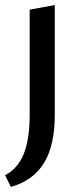

<svg xmlns="http://www.w3.org/2000/svg" viewBox="-32 -448 321 757"><path d="M85 -410 184 -428V4Q184 125 141.5 194.5Q99 264 11 289L-12 243Q38 217 61.5 159Q85 101 85 4Z"/></svg>

Font: Ysabeau Infant Semibold
Style: Regular
Weight: 600
Designer: Christian Thalmann (Catharsis Fonts)
Version: Version 0.003